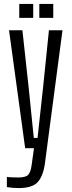

<svg xmlns="http://www.w3.org/2000/svg" viewBox="-20 -754 364 977"><path d="M108 0 26 -600H94L126 -307L152 -52H171L199 -307L229 -600H298L208 82Q198 146 170 174.5Q142 203 75 203Q44 203 15 198V146Q26 148 42.5 148.5Q59 149 74 149Q111 149 123.5 135.5Q136 122 141 86L153 0ZM180 -663V-734H251V-663ZM78 -663V-734H149V-663Z"/></svg>

Font: Big Shoulders Display
Style: Regular
Weight: 400
Designer: Patric King
Foundry: XO Type Co
Version: Version 1.000; ttfautohint (v1.8.2)